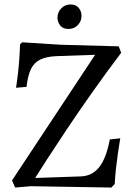

<svg xmlns="http://www.w3.org/2000/svg" viewBox="-20 -839 608 862"><path d="M48 3 34 -29 407 -593 234 -587Q188 -585 160.5 -571.5Q133 -558 119 -529Q105 -500 99 -449L52 -445Q52 -445 54.5 -462Q57 -479 60.5 -508Q64 -537 66.5 -571.5Q69 -606 70 -640L80 -649L255 -638L513 -631L524 -602Q453 -508 390 -418.5Q327 -329 276 -252.5Q225 -176 189.5 -121Q154 -66 138 -40L341 -47Q393 -48 425 -88Q457 -128 473 -213L520 -218Q520 -218 517 -200Q514 -182 509.5 -151.5Q505 -121 501 -85Q497 -49 495 -13L480 3L118 -3ZM287 -709Q262 -709 250 -725Q238 -741 238 -760Q238 -784 255 -801.5Q272 -819 297 -819Q321 -819 333.5 -803.5Q346 -788 346 -768Q346 -744 329.5 -726.5Q313 -709 287 -709Z"/></svg>

Font: Alegreya
Style: Regular
Weight: 400
Designer: Juan Pablo del Peral
Foundry: Huerta Tipografica
Version: Version 2.009